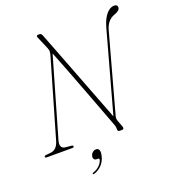

<svg xmlns="http://www.w3.org/2000/svg" viewBox="-170 -829 1028 1137"><g transform="rotate(-20 343.5 -260.0)"><path d="M97 -72Q82.5 -21.5 122.5 -18L159.5 -14.5Q169 -13.5 168.5 -7Q168.5 0 159.5 0H-1Q-13.5 0 -13 -6.5Q-12.5 -14 -1.5 -14.5L28 -17.5Q68 -21.5 82.5 -72.5L224.5 -561.5Q229 -577.5 228 -587Q227 -596.5 223 -606L188 -688Q186 -692.5 188.5 -696.2Q191 -700 196 -700H207Q214 -700 218 -694Q222 -688 226.5 -675Q245.5 -626 269.2 -565Q293 -504 318.2 -438Q343.5 -372 368.2 -308Q393 -244 414.2 -188.5Q435.5 -133 451 -93L590 -597Q605 -652.5 628.8 -680.2Q652.5 -708 678 -708Q700 -708 699.5 -689.5Q699 -670 663.5 -657.5Q615.5 -641 599.5 -582.5L464 -89.5Q462 -82.5 462.2 -74.8Q462.5 -67 467.5 -54L481.5 -17Q486 0 472.5 0H455.5Q443.5 0 444.5 -17.5Q444.5 -27 443.2 -32.2Q442 -37.5 438.5 -46.5Q420.5 -94.5 396.5 -158.2Q372.5 -222 345.5 -293.2Q318.5 -364.5 291.5 -434.8Q264.5 -505 240 -566.5ZM272.5 111.5Q259.5 111.5 254.5 103.5Q249.5 95.5 252.5 84Q256 71 265.5 63Q275 55 287 55Q300.5 55 306 67.2Q311.5 79.5 304.5 106.5Q296.5 138 275.5 159Q254.5 180 228.5 187.5Q221 190 219.5 185.5Q219.5 180 226 178.5Q249 171.5 265.5 155.2Q282 139 286.5 122Q289 111.5 280.5 111.5Z"/></g></svg>

Font: Fraunces 144pt Soft Thin
Style: Italic
Weight: 100
Italic angle: -16°
Version: Version 1.000;[0bf87f6ff]